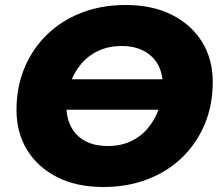

<svg xmlns="http://www.w3.org/2000/svg" viewBox="-20 -734 885 768"><path d="M394 14Q286 14 208.5 -25.5Q131 -65 88.5 -134Q46 -203 46 -294Q46 -386 78 -462.5Q110 -539 168 -595.5Q226 -652 306 -683Q386 -714 483 -714Q590 -714 668 -674.5Q746 -635 788.5 -566Q831 -497 831 -406Q831 -314 799 -237.5Q767 -161 709 -104.5Q651 -48 570.5 -17Q490 14 394 14ZM411 -150Q463 -150 503.5 -169Q544 -188 572.5 -222.5Q601 -257 616 -301Q631 -345 631 -394Q631 -441 611.5 -476Q592 -511 555 -530.5Q518 -550 466 -550Q415 -550 374 -531Q333 -512 304 -477.5Q275 -443 260.5 -399Q246 -355 246 -306Q246 -260 265.5 -224.5Q285 -189 321.5 -169.5Q358 -150 411 -150ZM102 -295 119 -417H775L757 -295Z"/></svg>

Font: Montserrat Thin ExtraBold
Style: Italic
Weight: 800
Italic angle: -11.3°
Version: Version 9.000